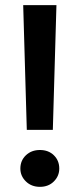

<svg xmlns="http://www.w3.org/2000/svg" viewBox="-20 -720 309 745"><path d="M84 -216 70 -700H199L185 -216ZM135 5Q102 5 80.5 -16Q59 -37 59 -66Q59 -97 80.5 -117.5Q102 -138 135 -138Q168 -138 189 -117.5Q210 -97 210 -66Q210 -37 189 -16Q168 5 135 5Z"/></svg>

Font: DM Sans 28pt SemiBold
Style: Regular
Weight: 600
Version: Version 4.004;gftools[0.9.30]